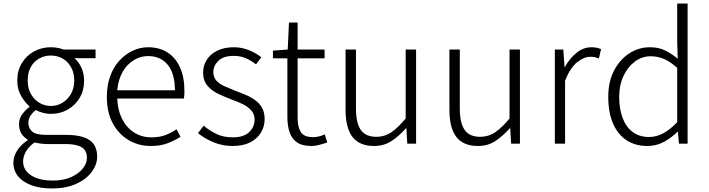

<svg xmlns="http://www.w3.org/2000/svg" viewBox="-20 -815 4019 1089"><path d="M275 254Q208 254 159 236Q110 218 83 185.5Q56 153 56 108Q56 73 77 39.5Q98 6 136 -19V-24Q115 -36 101.5 -57.5Q88 -79 88 -110Q88 -145 108 -170Q128 -195 147 -208V-212Q121 -234 99.5 -271.5Q78 -309 78 -358Q78 -414 103.5 -456.5Q129 -499 172.5 -523Q216 -547 268 -547Q291 -547 309.5 -543Q328 -539 341 -534H522V-485H402Q427 -464 442 -431Q457 -398 457 -357Q457 -302 431.5 -259.5Q406 -217 363.5 -193Q321 -169 268 -169Q247 -169 224 -175Q201 -181 183 -191Q166 -178 153.5 -160Q141 -142 141 -117Q141 -89 162 -69.5Q183 -50 241 -50H354Q444 -50 487.5 -20.5Q531 9 531 73Q531 119 499.5 161Q468 203 410.5 228.5Q353 254 275 254ZM268 -214Q304 -214 334 -232Q364 -250 382.5 -282.5Q401 -315 401 -358Q401 -402 383 -434Q365 -466 335 -483Q305 -500 268 -500Q232 -500 202 -483Q172 -466 154.5 -434.5Q137 -403 137 -358Q137 -315 155 -282.5Q173 -250 203 -232Q233 -214 268 -214ZM281 209Q340 209 382.5 190Q425 171 449 141.5Q473 112 473 81Q473 37 442 19.5Q411 2 353 2H243Q234 2 215.5 0Q197 -2 176 -7Q142 17 126.5 45.5Q111 74 111 101Q111 149 155.5 179Q200 209 281 209Z M835 13Q766 13 709.5 -20.5Q653 -54 619.5 -116Q586 -178 586 -266Q586 -331 605 -383Q624 -435 657.5 -471.5Q691 -508 733 -527.5Q775 -547 820 -547Q884 -547 930 -517.5Q976 -488 1001 -432.5Q1026 -377 1026 -299Q1026 -288 1025.5 -277.5Q1025 -267 1023 -256H645Q647 -192 671.5 -142.5Q696 -93 739 -64.5Q782 -36 840 -36Q883 -36 917 -48.5Q951 -61 981 -82L1004 -39Q972 -19 932 -3Q892 13 835 13ZM645 -303H972Q972 -399 931 -448Q890 -497 820 -497Q777 -497 739 -474Q701 -451 676 -408Q651 -365 645 -303Z M1299 13Q1241 13 1190 -8.5Q1139 -30 1103 -60L1135 -102Q1169 -74 1208 -55Q1247 -36 1301 -36Q1362 -36 1393 -65.5Q1424 -95 1424 -136Q1424 -168 1404.5 -189.5Q1385 -211 1355.5 -225Q1326 -239 1295 -250Q1256 -265 1218.5 -282.5Q1181 -300 1156.5 -329Q1132 -358 1132 -403Q1132 -443 1152.5 -475.5Q1173 -508 1212 -527.5Q1251 -547 1307 -547Q1351 -547 1392 -530.5Q1433 -514 1462 -490L1432 -450Q1405 -471 1375 -484.5Q1345 -498 1306 -498Q1247 -498 1218.5 -470Q1190 -442 1190 -406Q1190 -377 1207 -358Q1224 -339 1252 -326.5Q1280 -314 1310 -302Q1342 -290 1372 -277.5Q1402 -265 1426.5 -247.5Q1451 -230 1466 -204Q1481 -178 1481 -139Q1481 -98 1460 -63Q1439 -28 1399 -7.5Q1359 13 1299 13Z M1747 13Q1694 13 1664.5 -7.5Q1635 -28 1622.5 -65Q1610 -102 1610 -151V-484H1528V-528L1612 -534L1619 -687H1668V-534H1821V-484H1668V-147Q1668 -97 1685.5 -67Q1703 -37 1757 -37Q1772 -37 1790 -41.5Q1808 -46 1822 -53L1836 -7Q1813 1 1789.5 7Q1766 13 1747 13Z M2102 13Q2019 13 1979.5 -38Q1940 -89 1940 -193V-534H1999V-200Q1999 -117 2026.5 -78Q2054 -39 2115 -39Q2161 -39 2198.5 -64Q2236 -89 2281 -143V-534H2340V0H2290L2285 -88H2283Q2243 -43 2200.5 -15Q2158 13 2102 13Z M2691 13Q2608 13 2568.5 -38Q2529 -89 2529 -193V-534H2588V-200Q2588 -117 2615.5 -78Q2643 -39 2704 -39Q2750 -39 2787.5 -64Q2825 -89 2870 -143V-534H2929V0H2879L2874 -88H2872Q2832 -43 2789.5 -15Q2747 13 2691 13Z M3127 0V-534H3175L3182 -435H3184Q3211 -484 3250 -515.5Q3289 -547 3335 -547Q3351 -547 3364 -544.5Q3377 -542 3389 -536L3377 -484Q3364 -488 3354 -490.5Q3344 -493 3328 -493Q3293 -493 3254 -462.5Q3215 -432 3185 -358V0Z M3651 13Q3584 13 3534.5 -19Q3485 -51 3457.5 -113.5Q3430 -176 3430 -266Q3430 -352 3463 -415Q3496 -478 3549.5 -512.5Q3603 -547 3666 -547Q3714 -547 3750 -530Q3786 -513 3824 -482L3821 -579V-795H3880V0H3831L3825 -68H3823Q3790 -35 3747 -11Q3704 13 3651 13ZM3661 -38Q3704 -38 3743 -59.5Q3782 -81 3821 -122V-430Q3781 -466 3745 -481Q3709 -496 3671 -496Q3621 -496 3580.5 -465.5Q3540 -435 3516 -383.5Q3492 -332 3492 -266Q3492 -197 3511.5 -145.5Q3531 -94 3569 -66Q3607 -38 3661 -38Z"/></svg>

Font: Noto Sans KR Thin Light
Style: Regular
Weight: 300
Version: Version 2.004-H2;hotconv 1.0.118;makeotfexe 2.5.65603